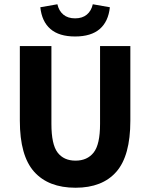

<svg xmlns="http://www.w3.org/2000/svg" viewBox="-20 -868 705 900"><path d="M334 12Q207 12 140 -63Q73 -138 73 -302V-652H221V-287Q221 -191 250 -153Q279 -115 334 -115Q389 -115 419 -153Q449 -191 449 -287V-652H591V-302Q591 -138 525.5 -63Q460 12 334 12ZM332 -697Q257 -697 216.5 -732Q176 -767 169 -834L249 -848Q256 -817 277 -799.5Q298 -782 332 -782Q366 -782 387 -799.5Q408 -817 415 -848L495 -834Q488 -767 447.5 -732Q407 -697 332 -697Z"/></svg>

Font: Font
Style: ¶
Weight: 700
Designer: Paul D. Hunt
Foundry: Adobe Systems Incorporated
Version: Version 3.000